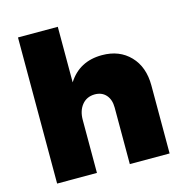

<svg xmlns="http://www.w3.org/2000/svg" viewBox="-109 -842 901 942"><g transform="rotate(-15 341.5 -371.0)"><path d="M440.9 -551.8Q529.3 -551.8 583.3 -495.6Q637.2 -439.5 637.2 -345.2V0H435.1V-287.1Q435.1 -327.6 414.1 -351.3Q393.1 -375 356.9 -375Q315.9 -374.5 292 -345.2Q268.1 -315.9 268.1 -269V0H65.9V-742.2H268.1V-460Q326.2 -551.8 440.9 -551.8Z"/></g></svg>

Font: Montserrat arm ExtraBold
Style: Regular
Weight: 800
Designer: Julieta Ulanovsky
Foundry: Julieta Ulanovsky
Version: Version 6.000;PS 006.000;hotconv 1.0.88;makeotf.lib2.5.64775